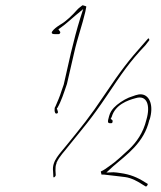

<svg xmlns="http://www.w3.org/2000/svg" viewBox="-20 -736 605 720"><path d="M186 -608H199C203 -608 205 -610 206 -614V-616L199 -626L210 -634C227 -646 245 -663 263 -678L292 -702L281 -668C268 -626 257 -584 246 -538L219 -419C217 -413 214 -405 211 -396C204 -373 196 -356 188 -337V-336H187C183 -329 184 -312 190 -310C203 -310 195 -322 194 -327H193L194 -331H195C210 -357 219 -386 231 -421L258 -538C270 -592 289 -644 300 -692L303 -708C304 -711 305 -712 298 -714C290 -717 289 -716 289 -716C283 -711 274 -705 269 -699C253 -681 230 -657 205 -643C198 -639 153 -608 186 -608ZM179 -94 180 -75V-73C181 -67 189 -75 189 -79L188 -97C188 -107 188 -114 192 -124V-126C204 -152 222 -168 236 -187C293 -258 320 -287 380 -376C437 -461 466 -504 525 -566L539 -584C539 -584 540 -585 540 -586C540 -588 539 -592 537 -592C537 -592 534 -591 534 -590L520 -574C461 -508 433 -471 373 -382C315 -295 286 -261 231 -193C205 -160 174 -133 179 -94ZM389 -300C382 -277 385 -275 391 -274H398C399 -274 401 -275 402 -278V-279C404 -285 400 -287 395 -290L399 -298C412 -343 458 -360 489 -368C531 -381 545 -341 529 -287C517 -237 491 -202 464 -176C442 -156 414 -129 390 -113C377 -104 370 -98 358 -93C358 -90 360 -85 361 -81C366 -82 374 -81 381 -80C405 -77 427 -75 449 -72C473 -69 498 -55 516 -43L526 -37C530 -34 537 -47 533 -47L523 -53C495 -71 468 -82 432 -87C423 -88 414 -90 406 -90L379 -89L404 -112C456 -157 520 -200 540 -286V-287H541C557 -339 542 -378 512 -382C496 -384 482 -376 463 -370C444 -362 420 -346 407 -332C399 -323 393 -315 389 -300ZM525 -566 524 -565ZM530 -287H529Z"/></svg>

Font: Stray Cat
Style: HlCnObl
Weight: 100
Version: Version 1.0